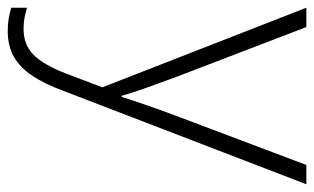

<svg xmlns="http://www.w3.org/2000/svg" viewBox="-178 -393 813 497"><g transform="rotate(90 228.5 -144.5)"><path d="M0 -531H50L180 -192Q197 -146 209 -112Q221 -78 228 -53H231Q238 -76 250 -111Q262 -146 278 -189L407 -531H457L214 101Q197 147 176 178.5Q155 210 127 226Q99 242 60 242Q43 242 28 239.5Q13 237 0 233V192Q13 196 26 198.5Q39 201 55 201Q96 201 122 175Q148 149 170 92L206 -3Z"/></g></svg>

Font: Noto Sans Syriac Eastern ExtraLight
Style: Regular
Weight: 250
Designer: Patrick Giasson and the Monotype Design Team
Foundry: Monotype Imaging Inc.
Version: Version 3.001